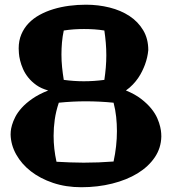

<svg xmlns="http://www.w3.org/2000/svg" viewBox="-20 -743 722 813"><path d="M460.9 -59.1Q475.1 -124.5 475.1 -188Q475.1 -218.3 471.9 -248Q468.8 -277.8 460.9 -308.1Q402.3 -314 342.8 -314Q287.6 -314 229 -308.1Q216.8 -271.5 211.9 -237.1Q207 -202.6 207 -168Q207 -112.8 219.2 -58.1Q247.6 -56.6 276.1 -55.4Q304.7 -54.2 334 -54.2Q365.7 -54.2 397.2 -55.4Q428.7 -56.6 460.9 -59.1ZM421.9 -404.8Q425.8 -431.2 428 -457.3Q430.2 -483.4 430.2 -508.8Q430.2 -535.2 428 -561.3Q425.8 -587.4 421.9 -613.8Q400.9 -617.2 379.4 -618.7Q357.9 -620.1 335.9 -620.1Q314 -620.1 293 -618.7Q272 -617.2 250 -613.8Q244.6 -588.4 242.4 -563Q240.2 -537.6 240.2 -512.2Q240.2 -484.9 242.9 -458.5Q245.6 -432.1 250 -404.8Q293 -398.9 335 -398.9Q356 -398.9 378.4 -400.4Q400.9 -401.9 421.9 -404.8ZM663.1 -165Q662.1 -116.2 635.3 -76.7Q608.4 -37.1 562.5 -9Q516.6 19 455.1 34.4Q393.6 49.8 324.2 49.8Q259.3 49.8 204.8 31.5Q150.4 13.2 110.8 -17.6Q71.3 -48.3 48.6 -88.9Q25.9 -129.4 24.9 -173.8Q24.9 -176.8 25.6 -187.3Q26.4 -197.8 30.8 -213.4Q35.2 -229 44.7 -247.8Q54.2 -266.6 72 -286.4Q89.8 -306.2 117.2 -325.2Q144.5 -344.2 184.1 -359.9Q154.3 -368.2 133.8 -382.8Q113.3 -397.5 99.4 -415Q85.4 -432.6 77.4 -451.2Q69.3 -469.7 65.2 -486.8Q61 -503.9 60.1 -517.3Q59.1 -530.8 59.1 -538.1Q59.1 -570.8 70.3 -597.4Q81.5 -624 101.1 -644.5Q120.6 -665 147.7 -679.9Q174.8 -694.8 206.3 -704.3Q237.8 -713.9 272.9 -718.5Q308.1 -723.1 344.2 -723.1Q396 -723.1 443.8 -711.2Q491.7 -699.2 528.1 -675.3Q564.5 -651.4 586.2 -615.2Q607.9 -579.1 607.9 -530.8Q605 -499.5 593.8 -469.2Q588.9 -456.1 582 -441.9Q575.2 -427.7 565.4 -413.3Q555.7 -398.9 542.7 -385.3Q529.8 -371.6 513.2 -359.9Q551.8 -344.2 577.6 -324.2Q603.5 -304.2 620.4 -283.4Q637.2 -262.7 646 -242.4Q654.8 -222.2 658.4 -205.8Q662.1 -189.5 662.6 -178.5Q663.1 -167.5 663.1 -165Z"/></svg>

Font: Galindo
Style: Regular
Weight: 400
Version: Version 1.000